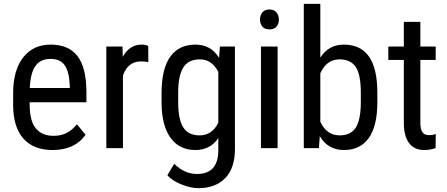

<svg xmlns="http://www.w3.org/2000/svg" viewBox="-20 -770 2323 998"><path d="M253.4 9.8Q154.8 9.8 102.1 -49.1Q49.3 -107.9 48.3 -221.7V-285.6Q48.3 -403.8 99.9 -470.9Q151.4 -538.1 243.7 -538.1Q336.4 -538.1 382.3 -479Q428.2 -419.9 429.2 -294.9V-238.3H134.3V-226.1Q134.3 -141.1 166.3 -102.5Q198.2 -64 258.3 -64Q296.4 -64 325.4 -78.4Q354.5 -92.8 379.9 -124L424.8 -69.3Q368.7 9.8 253.4 9.8ZM243.7 -463.9Q189.9 -463.9 164.1 -427Q138.2 -390.1 134.8 -312.5H342.8V-324.2Q339.4 -399.4 315.7 -431.6Q292 -463.9 243.7 -463.9Z M751 -447.3Q732.9 -450.7 711.9 -450.7Q645.5 -450.7 619.1 -377.9V0H532.7V-528.3H616.7L618.2 -474.6Q652.8 -538.1 716.3 -538.1Q736.8 -538.1 750.5 -531.2Z M819.8 -288.1Q819.8 -411.6 864.7 -474.9Q909.7 -538.1 996.1 -538.1Q1076.7 -538.1 1118.7 -469.2L1123 -528.3H1201.2V4.9Q1201.2 103 1150.9 155.5Q1100.6 208 1010.7 208Q971.7 208 923.1 188.7Q874.5 169.4 850.1 141.1L885.3 81.5Q939 134.3 1003.9 134.3Q1111.8 134.3 1114.7 16.6V-52.2Q1072.8 9.8 995.6 9.8Q913.6 9.8 867.7 -52Q821.8 -113.8 819.8 -229.5ZM906.2 -238.8Q906.2 -149.9 932.4 -108.2Q958.5 -66.4 1018.1 -66.4Q1082.5 -66.4 1114.7 -132.3V-396.5Q1081.1 -461.4 1019 -461.4Q959.5 -461.4 933.1 -419.7Q906.7 -377.9 906.2 -291.5Z M1422.9 0H1336.4V-528.3H1422.9ZM1429.7 -668.5Q1429.7 -646.5 1417.5 -631.8Q1405.3 -617.2 1380.4 -617.2Q1356 -617.2 1343.8 -631.8Q1331.5 -646.5 1331.5 -668.5Q1331.5 -690.4 1343.8 -705.6Q1356 -720.7 1380.4 -720.7Q1404.8 -720.7 1417.2 -705.3Q1429.7 -689.9 1429.7 -668.5Z M1941.4 -238.8Q1941.4 -115.2 1897 -52.7Q1852.5 9.8 1768.1 9.8Q1684.1 9.8 1642.1 -62.5L1637.7 0H1559.1V-750H1645V-470.2Q1687.5 -538.1 1767.1 -538.1Q1854 -538.1 1897.5 -476.6Q1940.9 -415 1941.4 -291ZM1855.5 -288.1Q1855.5 -381.8 1829.3 -421.6Q1803.2 -461.4 1744.6 -461.4Q1677.7 -461.4 1645 -389.2V-137.7Q1677.2 -66.4 1745.6 -66.4Q1804.2 -66.4 1829.6 -107.4Q1855 -148.4 1855.5 -234.9Z M2165 -656.2V-528.3H2244.6V-458.5H2165V-130.9Q2165 -99.6 2175.3 -83.5Q2185.5 -67.4 2210.4 -67.4Q2227.5 -67.4 2245.1 -73.2L2244.1 0Q2214.8 9.8 2184.1 9.8Q2132.8 9.8 2106 -26.9Q2079.1 -63.5 2079.1 -130.4V-458.5H1998.5V-528.3H2079.1V-656.2Z"/></svg>

Font: Roboto Condensed
Style: Regular
Weight: 400
Designer: Google
Version: Version 2.001047; 2015